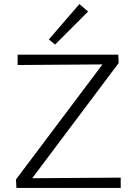

<svg xmlns="http://www.w3.org/2000/svg" viewBox="-20 -928 658 948"><path d="M252 -708 221 -733 372 -908 415 -871ZM576 -51V0H61L59 -42L486 -610L67 -607V-658H564L566 -617L139 -48Z"/></svg>

Font: Isabella Sans
Style: Regular
Weight: 400
Designer: Original fonts by Christian Thalmann (Catharsis Fonts), Modifications by Cristiano Sobral
Version: Version 0.002;July 12, 2020;FontCreator 13.0.0.2655 64-bit; 